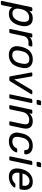

<svg xmlns="http://www.w3.org/2000/svg" viewBox="1651 -2432 947 4337"><g transform="rotate(90 2124.5 -263.5)"><path d="M-5 190Q-15.2 190 -20.4 183.6Q-25.6 177.3 -23.6 167.1L117.9 -497.1Q119.9 -507.3 127.4 -513.6Q135 -520 145.2 -520H190.9Q201.1 -520 206.2 -513.6Q211.4 -507.3 209.4 -497.1L200.2 -453.2Q231.6 -486.3 270 -508.2Q308.3 -530 371.7 -530Q427.1 -530 463.9 -510.6Q500.7 -491.2 520.4 -457.6Q540.1 -424 545.5 -380.8Q550.8 -337.6 543.1 -290.1Q540.7 -273.7 537.6 -260Q534.5 -246.3 530.1 -229.8Q518.4 -183.8 497.5 -140.7Q476.7 -97.6 445.4 -63.5Q414.1 -29.4 370.7 -9.7Q327.2 10 270.2 10Q208.7 10 173.1 -11.3Q137.5 -32.6 120.7 -65.4L70.8 167.1Q68.8 177.3 61.2 183.6Q53.7 190 43.5 190ZM259.9 -70.7Q308.1 -70.7 342.4 -93.1Q376.6 -115.6 399.2 -152.5Q421.7 -189.5 434.2 -231.1Q439.2 -246.1 442 -260Q444.8 -273.9 446.6 -288.9Q453.4 -331.3 448.6 -367.9Q443.8 -404.4 421.4 -426.9Q399.1 -449.3 350.9 -449.3Q301.2 -449.3 263.5 -426.1Q225.8 -402.8 202.2 -367.5Q178.5 -332.1 169.4 -295.4Q164.9 -279.1 160.2 -256.9Q155.6 -234.7 152.6 -218.2Q146.6 -182.7 153.5 -148.9Q160.5 -115.2 186.2 -92.9Q212 -70.7 259.9 -70.7Z M629.2 0Q619 0 613.7 -6.4Q608.4 -12.7 610.4 -22.9L711.1 -496.3Q713.1 -506.4 721 -513.2Q729 -520 739.2 -520H785Q795.2 -520 800.4 -513.2Q805.6 -506.4 803.6 -496.3L794.1 -452.3Q817.5 -485.8 855.6 -502.9Q893.6 -520 944.7 -520H987.6Q997.7 -520 1002.5 -513.6Q1007.3 -507.3 1005.3 -497.1L996.7 -456.4Q994.7 -446.3 987.1 -439.9Q979.6 -433.5 969.4 -433.5H910.2Q855.9 -433.5 818.1 -402.3Q780.2 -371 768.4 -316.6L705.7 -22.9Q703.7 -12.7 695.9 -6.4Q688 0 677.8 0Z M1195.8 10Q1123.4 10 1076.4 -19.1Q1029.4 -48.1 1010.5 -99.8Q991.5 -151.4 1003.1 -217.1Q1005.3 -233.6 1011.1 -260.1Q1016.9 -286.6 1021.5 -302.9Q1038.4 -369.6 1074.3 -420.7Q1110.1 -471.9 1165.9 -500.9Q1221.7 -530 1297.3 -530Q1371.2 -530 1417.9 -500.9Q1464.6 -471.9 1483.7 -420.7Q1502.8 -369.6 1491 -302.9Q1487.8 -286.6 1482.4 -260.1Q1477 -233.6 1472.6 -217.1Q1455.9 -151.4 1420.3 -99.8Q1384.8 -48.1 1329.1 -19.1Q1273.3 10 1195.8 10ZM1200.3 -67.1Q1263.4 -67.1 1311.3 -106.8Q1359.2 -146.4 1378.1 -222.1Q1382.1 -237.1 1386.9 -260Q1391.7 -282.9 1394.5 -297.9Q1407.6 -374 1381.8 -413.4Q1355.9 -452.9 1292.8 -452.9Q1230.7 -452.9 1182.7 -413.4Q1134.7 -374 1116 -297.9Q1112 -282.9 1106.8 -260Q1101.6 -237.1 1099.6 -222.1Q1086.5 -146.4 1111.5 -106.8Q1136.6 -67.1 1200.3 -67.1Z M1709.4 0Q1693.6 0 1687.7 -7.2Q1681.8 -14.4 1679.8 -25L1593.1 -494.7Q1591.1 -507.5 1597.7 -513.8Q1604.3 -520 1614.2 -520H1659.4Q1669.6 -520 1675.6 -514.8Q1681.6 -509.7 1683.4 -497.6L1750.7 -108.6L1987.2 -503.3Q1989.8 -508.1 1996.7 -514Q2003.7 -520 2014.6 -520H2067.7Q2077.8 -520 2083 -511.2Q2088.2 -502.4 2079.6 -489L1796.1 -25Q1789.1 -14.4 1780.7 -7.2Q1772.3 0 1756.5 0Z M2107.2 0Q2097 0 2091.7 -6.4Q2086.4 -12.7 2088.4 -22.9L2189.1 -497.1Q2191.1 -507.3 2199 -513.6Q2207 -520 2217.2 -520H2264.6Q2274.7 -520 2279.5 -513.6Q2284.3 -507.3 2282.3 -497.1L2181.7 -22.9Q2179.7 -12.7 2172.2 -6.4Q2164.7 0 2154.6 0ZM2230.1 -617.3Q2219.9 -617.3 2215.1 -623.6Q2210.2 -630 2211.4 -640.2L2223.6 -693.7Q2225.6 -703.9 2233.1 -710.7Q2240.7 -717.5 2250.9 -717.5H2313.4Q2323.6 -717.5 2329.2 -710.7Q2334.8 -703.9 2332.8 -693.7L2320.6 -640.2Q2319.4 -630 2311.2 -623.6Q2302.9 -617.3 2292.7 -617.3Z M2350.2 0Q2340 0 2334.7 -6.4Q2329.4 -12.7 2331.4 -22.9L2432.1 -497.1Q2434.1 -507.3 2442 -513.6Q2450 -520 2460.2 -520H2506.8Q2517 -520 2521.8 -513.6Q2526.6 -507.3 2524.6 -497.1L2515.1 -452.7Q2546.3 -486.6 2590.1 -508.3Q2633.9 -530 2690.2 -530Q2762.4 -530 2803 -501.5Q2843.6 -473.1 2855.8 -422.7Q2868.1 -372.2 2853.5 -305.4L2792.9 -22.9Q2790.9 -12.7 2783.4 -6.4Q2775.9 0 2765.7 0H2716.1Q2705.9 0 2700.7 -6.4Q2695.4 -12.7 2697.4 -22.9L2756 -300.1Q2771.8 -374.2 2754.4 -411.8Q2737.1 -449.3 2666 -449.3Q2597.3 -449.3 2548.8 -409.7Q2500.3 -370.1 2485.4 -300.1L2426.7 -22.9Q2424.7 -12.7 2417.3 -6.4Q2409.8 0 2399.6 0Z M3145.6 10Q3079.4 10 3032.1 -17.3Q2984.8 -44.6 2964 -96.4Q2943.1 -148.3 2955.8 -219.8Q2958.8 -235 2963.8 -259.8Q2968.8 -284.6 2972.8 -300Q2999.3 -407.7 3068.7 -468.9Q3138.1 -530 3247.1 -530Q3305.8 -530 3344.8 -513.6Q3383.8 -497.2 3406.2 -470.8Q3428.6 -444.4 3436.6 -415.2Q3444.6 -386.1 3441.6 -360.4Q3440.6 -350.2 3434.2 -343.8Q3427.7 -337.4 3418.4 -337.4H3366.4Q3356.2 -337.4 3350.7 -342.1Q3345.2 -346.8 3345.4 -358.3Q3346.3 -407.2 3318.9 -429Q3291.4 -450.8 3243.1 -450.8Q3183.6 -450.8 3135.5 -413.9Q3087.4 -377 3067.2 -295Q3063.1 -278.7 3059.1 -259.2Q3055.1 -239.6 3052.2 -224.8Q3038.3 -142.4 3065.2 -105.8Q3092 -69.2 3151.6 -69.2Q3198 -69.2 3237.3 -89Q3276.6 -108.7 3301.8 -157.7Q3308.6 -169.9 3314.2 -174.2Q3319.8 -178.5 3329.9 -178.5H3381.1Q3390.5 -178.5 3395.5 -172.1Q3400.4 -165.7 3397.4 -155.6Q3390 -130.6 3371.8 -102Q3353.6 -73.3 3323.4 -47.8Q3293.2 -22.4 3249.1 -6.2Q3204.9 10 3145.6 10Z M3507.2 0Q3497 0 3491.7 -6.4Q3486.4 -12.7 3488.4 -22.9L3589.1 -497.1Q3591.1 -507.3 3599 -513.6Q3607 -520 3617.2 -520H3664.6Q3674.7 -520 3679.5 -513.6Q3684.3 -507.3 3682.3 -497.1L3581.7 -22.9Q3579.7 -12.7 3572.2 -6.4Q3564.7 0 3554.6 0ZM3630.1 -617.3Q3619.9 -617.3 3615.1 -623.6Q3610.2 -630 3611.4 -640.2L3623.6 -693.7Q3625.6 -703.9 3633.1 -710.7Q3640.7 -717.5 3650.9 -717.5H3713.4Q3723.6 -717.5 3729.2 -710.7Q3734.8 -703.9 3732.8 -693.7L3720.6 -640.2Q3719.4 -630 3711.2 -623.6Q3702.9 -617.3 3692.7 -617.3Z M3945.5 10Q3877.2 10 3832.5 -18.9Q3787.8 -47.8 3770.7 -101.2Q3753.6 -154.6 3764.4 -227.3Q3766.3 -239.9 3770.7 -260.6Q3775.2 -281.3 3778.6 -293.6Q3798.6 -365 3838.4 -418.3Q3878.2 -471.6 3934.9 -500.8Q3991.6 -530 4060.3 -530Q4135.6 -530 4179.9 -497.8Q4224.2 -465.6 4238.9 -406.9Q4253.6 -348.3 4237.7 -269.4L4234.2 -251.6Q4232.2 -241.4 4223.8 -235Q4215.4 -228.6 4205.2 -228.6H3860.1Q3860.1 -228.4 3859.6 -225Q3859.1 -221.6 3858.3 -219.6Q3851.9 -179.3 3860.1 -143.8Q3868.3 -108.4 3893.7 -86.3Q3919.1 -64.3 3960.7 -64.3Q3996.7 -64.3 4023.3 -75.2Q4049.8 -86.2 4067 -99.6Q4084.2 -113.1 4091.2 -120.5Q4103 -132.7 4108.7 -135.2Q4114.4 -137.7 4125.6 -137.7H4174Q4183.2 -137.7 4188.2 -132.2Q4193.2 -126.6 4191 -117.4Q4186.8 -102.4 4167.7 -80.8Q4148.5 -59.2 4115.7 -38.2Q4082.9 -17.3 4039.7 -3.7Q3996.6 10 3945.5 10ZM3874.9 -297.6H4148.3L4149.1 -301Q4160.6 -345.7 4151.3 -380.9Q4142 -416 4115 -436.3Q4088 -456.6 4044.9 -456.6Q4001.9 -456.6 3967.8 -436.3Q3933.7 -416 3910.5 -380.9Q3887.2 -345.7 3875.7 -301Z"/></g></svg>

Font: Rubik Light
Style: Italic
Weight: 300
Italic angle: -12°
Designer: Hubert and Fischer
Foundry: Hubert and Fischer
Version: Version 2.300;gftools[0.9.30]